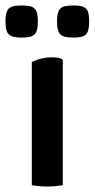

<svg xmlns="http://www.w3.org/2000/svg" viewBox="-42 -675 345 700"><path d="M-22 -597C-22 -550 -10 -538 37 -538C84 -538 96 -550 96 -597C96 -644 84 -655 37 -655C-10 -655 -22 -644 -22 -597ZM166 -597C166 -550 178 -538 225 -538C272 -538 283 -550 283 -597C283 -644 272 -655 225 -655C178 -655 166 -644 166 -597ZM74 0C91 3 109 5 130 5C151 5 170 3 187 0V-455C187 -462 166 -466 152 -466C125 -466 105 -463 74 -449Z"/></svg>

Font: Monomakh Unicode
Style: Regular
Weight: 400
Version: Version 1.2